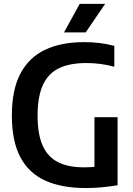

<svg xmlns="http://www.w3.org/2000/svg" viewBox="-20 -968 690 996"><path d="M426 7.5Q298.5 7.5 213.2 -31.8Q128 -71 84.8 -154Q41.5 -237 41.5 -369Q41.5 -501.5 85.5 -585.5Q129.5 -669.5 213.2 -709.5Q297 -749.5 416.5 -749.5Q458 -749.5 497 -744.8Q536 -740 573 -730V-622Q534.5 -632 499 -636.5Q463.5 -641 427.5 -641Q343.5 -641 287.8 -615Q232 -589 203.5 -529Q175 -469 175 -367.5Q175 -270 202 -211.2Q229 -152.5 282.2 -126.2Q335.5 -100 415 -100Q442 -100 468.2 -102.2Q494.5 -104.5 517 -108.5L470 -66V-360H590V-7Q546 0 505.5 3.8Q465 7.5 426 7.5ZM312 -800 393.5 -948H525.5L424.5 -800Z"/></svg>

Font: Encode Sans SC SemiCondensed SemiBold
Style: Regular
Weight: 600
Width: 4
Designer: Multiple Designers
Foundry: Impallari Type
Version: Version 3.002